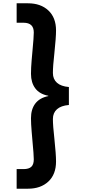

<svg xmlns="http://www.w3.org/2000/svg" viewBox="-20 -946 548 1165"><path d="M398 -309Q350 -305 325.5 -283Q301 -261 301 -224Q301 -183 310 -104Q320 -10 320 34Q320 112 273.5 155.5Q227 199 150 199H81V80H123Q155 80 170 66Q185 52 185 21Q185 -6 177 -90Q176 -102 172 -148.5Q168 -195 168 -229Q168 -283 194 -317.5Q220 -352 273 -363V-365Q220 -375 194 -410Q168 -445 168 -498Q168 -534 172 -580.5Q176 -627 177 -637Q185 -721 185 -749Q185 -808 123 -808H81V-926H150Q227 -926 273.5 -882.5Q320 -839 320 -761Q320 -718 310 -624Q301 -545 301 -503Q301 -466 325.5 -444Q350 -422 398 -418Z"/></svg>

Font: MSTAGE SemiBold
Style: Regular
Weight: 600
Designer: Ninad Kale (Devanagari), Jonny Pinhorn (Latin)
Foundry: Indian Type Foundry
Version: 4.004